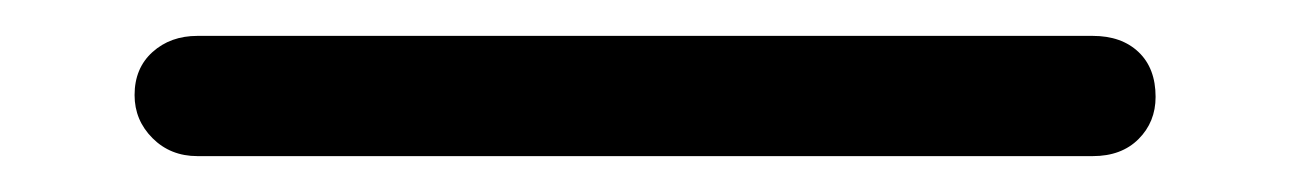

<svg xmlns="http://www.w3.org/2000/svg" viewBox="-20 73 719 107"><path d="M90 160Q75 160 65 150Q55 140 55 126Q55 111 65 102Q75 93 90 93H589Q605 93 614.5 102Q624 111 624 127Q624 141 614.5 150.5Q605 160 589 160Z"/></svg>

Font: Quicksand Light Medium
Style: Regular
Weight: 500
Version: Version 3.006